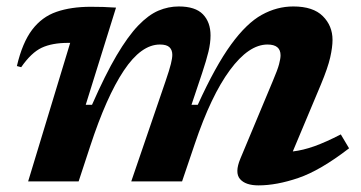

<svg xmlns="http://www.w3.org/2000/svg" viewBox="-20 -548 1092 580"><path d="M1034.5 -100Q947.5 -33 881.5 -10.5Q815.5 12 761 12Q721.5 12 705 -7.2Q688.5 -26.5 706 -68.5L804 -303Q818.5 -337 823 -354Q827.5 -371 827.5 -381Q827.5 -413.5 788 -413.5Q731.5 -413.5 674.5 -336.2Q617.5 -259 568.5 -113.5L530 0H376.5L480 -302.5Q492 -337.5 496.2 -354.8Q500.5 -372 500.5 -382.5Q500.5 -397 492 -405.2Q483.5 -413.5 463 -413.5Q406.5 -413.5 354 -334.8Q301.5 -256 252.5 -106.5L217.5 0H65L192 -418.5H186Q137.5 -418.5 106 -403.8Q74.5 -389 44 -345L31 -348.5Q47.5 -419 77 -458Q106.5 -497 150.5 -512.2Q194.5 -527.5 254 -527.5Q275.5 -527.5 291.5 -527Q307.5 -526.5 330.5 -525L239 -231.5H258Q298 -322.5 332.2 -380.5Q366.5 -438.5 397.5 -470.8Q428.5 -503 458.5 -515.8Q488.5 -528.5 520 -528.5Q570 -528.5 593 -504.8Q616 -481 616 -441Q616 -418.5 609.8 -392.2Q603.5 -366 590.5 -327L558.5 -231.5H577.5Q631 -349 678 -413.5Q725 -478 770.8 -503.2Q816.5 -528.5 866 -528.5Q926 -528.5 955.2 -499.2Q984.5 -470 984.5 -427.5Q984.5 -405.5 977.5 -374.5Q970.5 -343.5 949.5 -293L864.5 -90.5Q895 -94 929.5 -106.2Q964 -118.5 1009.5 -142Z"/></svg>

Font: Newsreader Caption SemiBold
Style: Italic
Weight: 600
Italic angle: -17°
Designer: Hugues Gentile
Foundry: Production Type
Version: Version 1.001